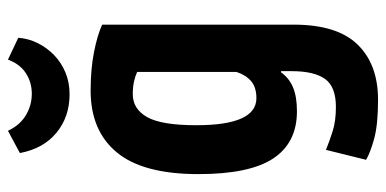

<svg xmlns="http://www.w3.org/2000/svg" viewBox="-264 -495 971 483"><g transform="rotate(-90 221.5 -253.5)"><path d="M401 0Q401 109 351 160.5Q301 212 212 212Q150 212 115 202.5Q80 193 61 182L86 81Q108 90 133.5 98Q159 106 194 106Q245 106 264.5 78.5Q284 51 284 -5V-32H281Q267 -12 243.5 -2Q220 8 183 8Q104 8 64.5 -51.5Q25 -111 25 -240Q25 -379 79.5 -445Q134 -511 235 -511Q289 -511 332 -502.5Q375 -494 401 -482ZM216 -94Q243 -94 258.5 -107Q274 -120 282 -144V-394Q271 -399 257.5 -402Q244 -405 226 -405Q189 -405 168.5 -369Q148 -333 148 -245Q148 -94 216 -94ZM134 -719Q148 -689 173 -674Q198 -659 227 -659Q256 -659 279 -674Q302 -689 313 -719L368 -693Q366 -667 354.5 -644Q343 -621 324.5 -603Q306 -585 281 -574.5Q256 -564 226 -564Q169 -564 129 -597Q89 -630 78 -689Z"/></g></svg>

Font: PT Sans Narrow
Style: Bold
Weight: 700
Width: 3
Designer: A.Korolkova, O.Umpeleva, V.Yefimov
Foundry: ParaType Ltd
Version: Version 2.003W OFL